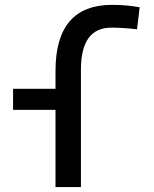

<svg xmlns="http://www.w3.org/2000/svg" viewBox="-20 -762 626 782"><path d="M206.1 0V-314.5H33.2V-400.4H206.1V-473.6Q206.1 -742.2 436.5 -742.2Q495.1 -742.2 548.8 -732.4L538.1 -642.6Q505.9 -646.5 481.2 -647.9Q456.5 -649.4 433.6 -649.4Q309.6 -649.4 309.6 -478.5V0Z"/></svg>

Font: Caskaydia Cove
Style: Regular
Weight: 400
Monospace: yes
Designer: Aaron Bell
Foundry: Saja Typeworks
Version: Version 4.300; ttfautohint (v1.8.3)